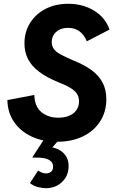

<svg xmlns="http://www.w3.org/2000/svg" viewBox="-20 -734 619 1013"><path d="M281 14Q205 14 146 -14Q87 -42 53.5 -91.5Q20 -141 19 -206L161 -233Q163 -171 199 -142Q235 -113 287 -113Q321 -113 345.5 -123.5Q370 -134 383.5 -153.5Q397 -173 397 -199Q397 -222 386 -239Q375 -256 351 -270.5Q327 -285 288 -300Q227 -325 187 -355Q147 -385 128 -422Q109 -459 109 -505Q109 -565 138.5 -612.5Q168 -660 220 -687Q272 -714 340 -714Q418 -714 477 -677.5Q536 -641 558 -578L438 -516Q423 -552 398.5 -569.5Q374 -587 340 -587Q311 -587 292 -576.5Q273 -566 263 -549.5Q253 -533 253 -512Q253 -492 263.5 -476.5Q274 -461 298.5 -447.5Q323 -434 365 -416Q423 -393 461.5 -365Q500 -337 520.5 -299.5Q541 -262 541 -211Q541 -144 508 -93Q475 -42 416.5 -14Q358 14 281 14ZM221 259Q207 259 182.5 253.5Q158 248 138 232L181 166Q191 173 202 177Q213 181 222 181Q239 181 249.5 172Q260 163 260 146Q260 129 250.5 119Q241 109 225.5 104Q210 99 190.5 98Q171 97 150 97L221 -12L304 -11L256 44Q282 49 301 62Q320 75 331 94.5Q342 114 342 142Q342 193 307.5 226Q273 259 221 259Z"/></svg>

Font: Hanken Grotesk ExtraBold
Style: Italic
Weight: 800
Italic angle: -8°
Designer: Alfredo Marco Pradil
Foundry: Hanken Design Co.
Version: Version 3.013